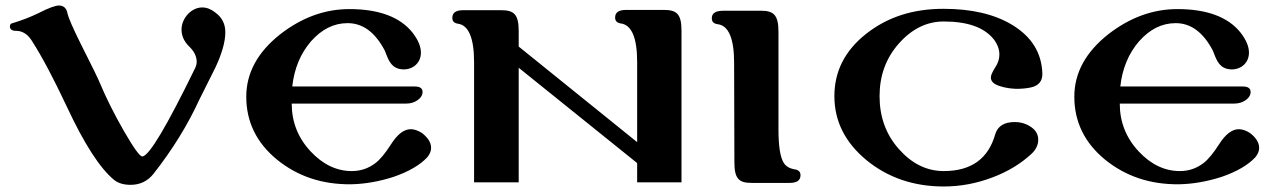

<svg xmlns="http://www.w3.org/2000/svg" viewBox="-20 -660 4645 697"><path d="M762 -415C786 -466 798 -509 798 -543C798 -573 786 -597 761 -615C746 -627 730 -633 714 -633C674 -633 639 -593 639 -553C639 -530 648 -510 666 -492C685 -474 694 -455 694 -436C694 -428 692 -420 688 -412C585 -201 522 -95 497 -92C488 -91 466 -122 430 -184C394 -247 365 -305 342 -360C335 -377 313 -422 275 -497C244 -559 228 -597 225 -611C222 -630 211 -640 194 -640C181 -640 156 -631 119 -612C90 -598 59 -586 26 -576C19 -575 16 -571 16 -564C16 -553 24 -548 39 -548C61 -548 80 -536 95 -513C134 -452 176 -372 223 -272C286 -137 343 -49 394 -7C409 5 429 11 454 11C489 11 517 -3 538 -30C607 -118 661 -206 702 -295Z M1531 -89C1540 -100 1545 -111 1545 -123C1545 -142 1534 -160 1512 -177C1498 -186 1484 -191 1471 -191C1447 -191 1423 -173 1400 -137C1379 -104 1360 -81 1343 -68C1318 -49 1290 -39 1257 -39C1202 -39 1152 -63 1108 -110C1062 -159 1039 -217 1039 -284H1455C1470 -284 1483 -288 1494 -295C1507 -304 1514 -314 1514 -326C1514 -339 1505 -346 1486 -346H1041C1048 -411 1071 -466 1109 -510C1148 -554 1192 -576 1242 -576C1297 -576 1342 -543 1377 -476C1388 -449 1396 -418 1429 -410C1434 -409 1440 -408 1445 -408C1480 -408 1508 -432 1508 -469C1508 -491 1498 -515 1478 -541C1433 -598 1356 -627 1248 -627C1160 -627 1077 -597 999 -537C916 -472 874 -396 874 -309C874 -218 911 -142 985 -81C1060 -20 1149 10 1254 9C1305 8 1356 -1 1409 -18C1464 -37 1505 -61 1531 -89Z M2454 -548C2454 -609 2437 -624 2390 -624H2253C2226 -624 2213 -615 2213 -596C2213 -584 2220 -577 2233 -575C2273 -570 2293 -523 2293 -435V-144L1863 -491V-547C1863 -608 1846 -623 1799 -623H1662C1635 -623 1622 -614 1622 -595C1622 -583 1629 -576 1642 -574C1681 -569 1701 -522 1701 -435V2H1863V-414L2293 -68V2H2454Z M2866 -45C2847 -48 2833 -56 2825 -69C2812 -90 2806 -131 2806 -190V-545C2806 -606 2788 -621 2743 -621H2606C2578 -621 2564 -612 2564 -594C2564 -581 2571 -574 2586 -572C2625 -567 2645 -520 2645 -432L2646 -72C2646 -11 2662 4 2709 4H2846C2873 4 2886 -5 2886 -24C2886 -36 2879 -43 2866 -45Z M3764 -394C3761 -469 3725 -527 3654 -570C3589 -609 3506 -628 3405 -628C3294 -628 3201 -598 3124 -537C3047 -476 3009 -401 3009 -311C3009 -220 3048 -143 3125 -79C3203 -15 3297 17 3406 17C3466 17 3525 6 3583 -16C3639 -37 3686 -66 3724 -101C3741 -117 3749 -134 3749 -153C3749 -177 3735 -195 3707 -208C3694 -214 3679 -217 3664 -217C3625 -217 3602 -202 3593 -173C3568 -84 3506 -39 3406 -39C3344 -39 3290 -66 3243 -119C3196 -172 3173 -236 3173 -311C3173 -385 3196 -449 3243 -502C3290 -555 3344 -582 3406 -582C3492 -582 3552 -561 3587 -518C3601 -500 3608 -481 3608 -462C3608 -446 3603 -430 3592 -414C3582 -398 3577 -386 3577 -379C3577 -364 3588 -354 3611 -347C3646 -336 3683 -335 3720 -342C3750 -348 3765 -365 3764 -394Z M4537 -89C4546 -100 4551 -111 4551 -123C4551 -142 4540 -160 4518 -177C4504 -186 4490 -191 4477 -191C4453 -191 4429 -173 4406 -137C4385 -104 4366 -81 4349 -68C4324 -49 4296 -39 4263 -39C4208 -39 4158 -63 4114 -110C4068 -159 4045 -217 4045 -284H4461C4476 -284 4489 -288 4500 -295C4513 -304 4520 -314 4520 -326C4520 -339 4511 -346 4492 -346H4047C4054 -411 4077 -466 4115 -510C4154 -554 4198 -576 4248 -576C4303 -576 4348 -543 4383 -476C4394 -449 4402 -418 4435 -410C4440 -409 4446 -408 4451 -408C4486 -408 4514 -432 4514 -469C4514 -491 4504 -515 4484 -541C4439 -598 4362 -627 4254 -627C4166 -627 4083 -597 4005 -537C3922 -472 3880 -396 3880 -309C3880 -218 3917 -142 3991 -81C4066 -20 4155 10 4260 9C4311 8 4362 -1 4415 -18C4470 -37 4511 -61 4537 -89Z"/></svg>

Font: GFS Jackson
Style: Regular
Weight: 400
Designer: George Matthiopoulos
Foundry: George Matthiopoulos
Version: Version 1.0